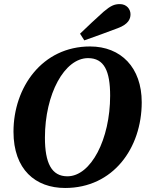

<svg xmlns="http://www.w3.org/2000/svg" viewBox="-20 -903 715 941"><path d="M299.2 18.3C534.9 18.3 674.6 -177.6 674.6 -401.8C674.6 -571.9 573 -675.3 421.4 -675.3C186.4 -675.3 46.1 -474.4 46.1 -257.6C46.1 -72 153.8 18.3 299.2 18.3ZM310.3 -38.9C233.1 -38.9 200.2 -103.6 200.2 -228.4C200.2 -441.7 295.6 -618.1 411.5 -618.1C490.7 -618.1 519.8 -554.9 519.8 -433.8C519.8 -220.8 425.9 -38.9 310.3 -38.9ZM372.3 -737.9 393.2 -705.1C448.2 -724.2 503.3 -744.7 558.3 -765.3C609.2 -784.4 619.6 -810.2 619.6 -833C619.6 -858.3 600.4 -882.9 567.7 -882.9C540.5 -882.9 522.6 -875 488.1 -845.9C448.7 -811 410.3 -774.2 372.3 -737.9Z"/></svg>

Font: Source Serif Variable
Style: Italic
Weight: 389
Italic angle: -12°
Designer: Frank Grießhammer
Foundry: Adobe Systems Incorporated
Version: Version 3.001;hotconv 1.0.111;makeotfexe 2.5.65597